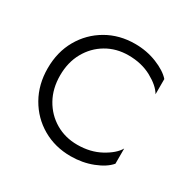

<svg xmlns="http://www.w3.org/2000/svg" viewBox="-115 -586 712 711"><g transform="rotate(30 241.0 -230.0)"><path d="M87 -230Q87 -174 111 -131Q135 -88 176.5 -63.5Q218 -39 270 -39Q326 -39 369 -62.5Q412 -86 428 -114V-49Q407 -24 363.5 -7Q320 10 270 10Q203 10 149.5 -21Q96 -52 65 -106.5Q34 -161 34 -230Q34 -300 65 -354Q96 -408 149.5 -439Q203 -470 270 -470Q320 -470 363.5 -452.5Q407 -435 428 -411V-346Q412 -374 369 -397.5Q326 -421 270 -421Q218 -421 176.5 -396.5Q135 -372 111 -329Q87 -286 87 -230Z"/></g></svg>

Font: Jost* Light
Style: Regular
Weight: 300
Version: Version 3.7